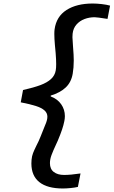

<svg xmlns="http://www.w3.org/2000/svg" viewBox="-20 -869 646 1092"><path d="M158.5 60.5Q158.5 53.5 159.5 39.5Q161.5 18.5 167.8 2.2Q174 -14 186.5 -39.5Q201.5 -68 211 -93Q221.5 -120.5 231 -143Q238.5 -160.5 242.5 -171.5Q246.5 -182.5 248.5 -193.5Q249.5 -201.5 249.5 -205Q249.5 -226.5 232.8 -241.2Q216 -256 184 -266.2Q152 -276.5 98 -287L111 -357Q172.5 -371 210.5 -385.2Q248.5 -399.5 270.2 -419.5Q292 -439.5 297 -468.5Q299.5 -482 299.5 -504.5Q299.5 -529.5 296.5 -567.5Q295.5 -579 292.2 -614Q289 -649 289 -676Q289 -692 290.5 -702.5Q300.5 -775 358.2 -812Q416 -849 507.5 -849Q530 -849 558.5 -845.8Q587 -842.5 606 -837L591.5 -761.5Q531.5 -771 518 -771Q488 -771 460.8 -760.8Q433.5 -750.5 415 -729.5Q396.5 -708.5 393 -677.5Q392 -671 392 -657.5Q392 -646 395 -609L398.5 -558.5Q399.5 -534.5 399.5 -525Q399.5 -484 393.5 -449.5Q385 -400.5 353.2 -371Q321.5 -341.5 268.5 -325.5V-320.5Q307 -306 328 -276Q349 -246 349 -208.5Q349 -195 346 -180.5Q341.5 -157.5 333.2 -132.8Q325 -108 308.5 -68.5L297.5 -44.5Q282 -11.5 273 12.8Q264 37 264 59Q264 92.5 286 109.2Q308 126 344.5 126Q381.5 126 438 117.5L423 194Q407 198 382 200.5Q357 203 337.5 203Q249.5 203 204 167Q158.5 131 158.5 60.5Z"/></svg>

Font: JuliaMono
Style: Bold Italic
Weight: 700
Italic angle: -9°
Monospace: yes
Designer: cormullion
Foundry: corm
Version: Version 0.057; ttfautohint (v1.8.4)